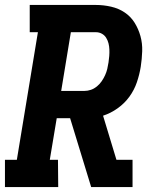

<svg xmlns="http://www.w3.org/2000/svg" viewBox="-21 -755 641 775"><path d="M-1 0V-110H47L132 -625H99V-735H366Q397 -735 427.5 -728Q458 -721 482.5 -704.5Q507 -688 522.5 -663Q538 -638 546 -609Q554 -580 553 -548.5Q552 -517 547 -485Q542 -454 531.5 -423Q521 -392 501.5 -365Q482 -338 454 -318Q426 -298 395 -288L449 -110H514V0H347L262 -278H208L180 -110H213L214 0ZM226 -388H320Q333 -388 346 -392.5Q359 -397 370 -406Q381 -415 389 -426.5Q397 -438 403 -451Q409 -464 412 -477Q415 -490 417 -503Q419 -516 420 -529Q421 -542 420.5 -555Q420 -568 417 -580Q414 -592 407.5 -602.5Q401 -613 390 -619Q379 -625 366 -625H265Z"/></svg>

Font: Iosevka Etoile Extrabold
Style: Italic
Weight: 800
Italic angle: -9°
Designer: Belleve Invis
Foundry: Belleve Invis
Version: Version 22.1.2; ttfautohint (v1.8.4)